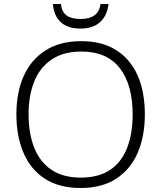

<svg xmlns="http://www.w3.org/2000/svg" viewBox="-20 -931 808 961"><path d="M705 -358Q705 -249 669 -166Q633 -83 561.5 -36.5Q490 10 384 10Q276 10 204.5 -36.5Q133 -83 97.5 -166.5Q62 -250 62 -359Q62 -468 98.5 -550Q135 -632 207.5 -678.5Q280 -725 387 -725Q490 -725 561 -680.5Q632 -636 668.5 -554Q705 -472 705 -358ZM123 -359Q123 -264 151 -192.5Q179 -121 237 -81.5Q295 -42 384 -42Q474 -42 531.5 -81Q589 -120 616.5 -191.5Q644 -263 644 -358Q644 -507 579.5 -590Q515 -673 387 -673Q298 -673 239 -633.5Q180 -594 151.5 -523.5Q123 -453 123 -359ZM523 -911Q517 -854 481.5 -821Q446 -788 383 -788Q318 -788 283.5 -820.5Q249 -853 245 -911H285Q289 -871 313.5 -853.5Q338 -836 384 -836Q427 -836 452.5 -854Q478 -872 483 -911Z"/></svg>

Font: RS Noto Sans Light
Style: Regular
Weight: 300
Designer: Monotype Design Team
Foundry: Monotype Imaging Inc.
Version: Version 3.10